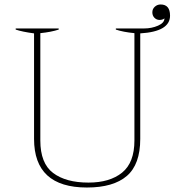

<svg xmlns="http://www.w3.org/2000/svg" viewBox="-20 -827 779 857"><path d="M132 -207V-678Q79 -685 50 -695V-700H242V-695Q209 -684 160 -679V-200Q160 -98 217 -55Q274 -12 375 -12Q470 -12 525 -56.5Q580 -101 580 -200V-679Q529 -684 497 -695V-700H623Q657 -700 685.5 -712.5Q714 -725 714 -745Q706 -738 692 -738Q679 -738 669.5 -747.5Q660 -757 660 -772Q660 -787 671 -797Q682 -807 697 -807Q739 -807 739 -757Q739 -686 606 -678V-207Q606 -93 546 -41.5Q486 10 368 10Q132 10 132 -207Z"/></svg>

Font: Trirong Thin
Style: Regular
Weight: 250
Designer: Katatrad Team
Foundry: CadsonDemak
Version: Version 1.001